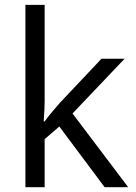

<svg xmlns="http://www.w3.org/2000/svg" viewBox="-20 -780 565 800"><path d="M166 -273.9Q187 -303.7 230 -352.1L402.8 -535.2H499L282.2 -307.1L514.2 0H416L227.1 -252.9L166 -200.2V0H85.9V-759.8H166V-356.9Q166 -330.1 162.1 -273.9Z"/></svg>

Font: HunimalSansv1.5
Style: Regular
Weight: 400
Foundry: Ascender Corporation
Version: Version 1.10